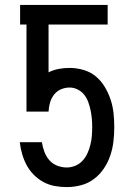

<svg xmlns="http://www.w3.org/2000/svg" viewBox="-20 -755 540 783"><path d="M252 8Q227 8 203 3.5Q179 -1 157.5 -12.5Q136 -24 118.5 -41.5Q101 -59 89.5 -80Q78 -101 71 -124.5Q64 -148 61 -172V-175H151V-174Q154 -155 161 -136Q168 -117 181 -102Q194 -87 213 -79.5Q232 -72 252 -72Q270 -72 287 -79Q304 -86 316.5 -99.5Q329 -113 336.5 -129.5Q344 -146 348.5 -164Q353 -182 354.5 -200Q356 -218 356 -236Q356 -254 354.5 -271Q353 -288 349.5 -305Q346 -322 340 -338.5Q334 -355 323.5 -368.5Q313 -382 297 -390Q281 -398 264 -398Q245 -398 228 -390.5Q211 -383 200 -368.5Q189 -354 184 -336.5Q179 -319 178 -300H88V-655H62V-735H419V-655H178V-460Q198 -470 220 -474Q242 -478 264 -478Q292 -478 320 -470Q348 -462 370 -444Q392 -426 407 -401Q422 -376 431 -349Q440 -322 443 -293.5Q446 -265 446 -236Q446 -206 442.5 -177Q439 -148 429.5 -120Q420 -92 403 -67Q386 -42 362.5 -24.5Q339 -7 310 0.5Q281 8 252 8Z"/></svg>

Font: Iosevka SS10 Medium
Style: Regular
Weight: 500
Monospace: yes
Designer: Belleve Invis
Foundry: Belleve Invis
Version: Version 28.0.6; ttfautohint (v1.8.4)